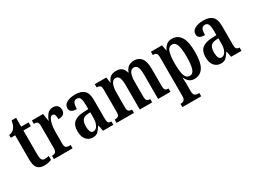

<svg xmlns="http://www.w3.org/2000/svg" viewBox="-51 -1371 3077 2314"><g transform="rotate(-30 1488.0 -213.5)"><path d="M199 10Q140 10 108.5 -24.5Q77 -59 77 -146V-482H16V-521Q44 -524 62.5 -535Q81 -546 93 -562Q105 -577 114 -599Q123 -621 129 -659H192V-536H295V-482H192V-151Q192 -101 203.5 -78.5Q215 -56 244 -56Q275 -56 303 -65V-10Q289 -3 263 3.5Q237 10 199 10Z M338 0V-46H341Q368 -46 385.5 -58.5Q403 -71 403 -118V-422Q403 -466 387 -478Q371 -490 344 -490H341V-536H497L512 -432H515Q533 -483 561 -515Q589 -547 638 -547Q681 -547 701 -524Q721 -501 721 -465Q721 -389 626 -389Q626 -430 618 -450Q610 -470 587 -470Q564 -470 548.5 -440Q533 -410 525.5 -365.5Q518 -321 518 -276V-113Q518 -69 534 -57.5Q550 -46 575 -46H598V0Z M876 10Q824 10 787.5 -29.5Q751 -69 751 -151Q751 -232 796 -270Q841 -308 932 -312L998 -315V-373Q998 -430 986 -461.5Q974 -493 938 -493Q904 -493 891.5 -464Q879 -435 879 -384Q784 -384 784 -449Q784 -497 830.5 -522Q877 -547 947 -547Q1029 -547 1070.5 -508.5Q1112 -470 1112 -375V-118Q1112 -76 1123 -61Q1134 -46 1162 -46H1165V0H1021L1006 -79H999Q973 -38 948.5 -14Q924 10 876 10ZM917 -50Q954 -50 976.5 -90Q999 -130 999 -191V-270L961 -267Q908 -263 888 -233Q868 -203 868 -146Q868 -102 880 -76Q892 -50 917 -50Z M1210 0V-46H1219Q1246 -46 1261.5 -58.5Q1277 -71 1277 -117V-423Q1277 -467 1261 -479Q1245 -491 1218 -491H1216V-536H1376L1387 -459H1392Q1410 -505 1439.5 -526Q1469 -547 1519 -547Q1561 -547 1591 -526.5Q1621 -506 1636 -454H1639Q1657 -503 1688.5 -525Q1720 -547 1767 -547Q1831 -547 1867 -500.5Q1903 -454 1903 -352V-118Q1903 -71 1917 -58.5Q1931 -46 1958 -46H1960V0H1788V-339Q1788 -404 1773.5 -439.5Q1759 -475 1723 -475Q1695 -475 1678 -454.5Q1661 -434 1654 -401Q1647 -368 1647 -329V-118Q1647 -71 1661 -58.5Q1675 -46 1701 -46H1705V0H1533V-339Q1533 -404 1519 -439.5Q1505 -475 1468 -475Q1441 -475 1423.5 -452.5Q1406 -430 1398.5 -394Q1391 -358 1391 -316V-113Q1391 -69 1407 -57.5Q1423 -46 1450 -46H1452V0Z M1992 232V186H2001Q2014 186 2027.5 181Q2041 176 2050 161.5Q2059 147 2059 117V-421Q2059 -466 2044 -478Q2029 -490 2005 -490H1997V-536H2152L2166 -455H2169Q2186 -495 2215.5 -520.5Q2245 -546 2292 -546Q2372 -546 2414.5 -479Q2457 -412 2457 -268Q2457 -123 2414.5 -56Q2372 11 2290 11Q2248 11 2220.5 -11Q2193 -33 2176 -71H2172Q2173 -48 2174 -19.5Q2175 9 2175 42V119Q2175 148 2184 162.5Q2193 177 2206.5 181.5Q2220 186 2232 186H2254V232ZM2261 -50Q2305 -50 2323 -106.5Q2341 -163 2341 -270Q2341 -374 2323 -429Q2305 -484 2262 -484Q2210 -484 2192.5 -427Q2175 -370 2175 -270Q2175 -163 2192.5 -106.5Q2210 -50 2261 -50Z M2659 10Q2607 10 2570.5 -29.5Q2534 -69 2534 -151Q2534 -232 2579 -270Q2624 -308 2715 -312L2781 -315V-373Q2781 -430 2769 -461.5Q2757 -493 2721 -493Q2687 -493 2674.5 -464Q2662 -435 2662 -384Q2567 -384 2567 -449Q2567 -497 2613.5 -522Q2660 -547 2730 -547Q2812 -547 2853.5 -508.5Q2895 -470 2895 -375V-118Q2895 -76 2906 -61Q2917 -46 2945 -46H2948V0H2804L2789 -79H2782Q2756 -38 2731.5 -14Q2707 10 2659 10ZM2700 -50Q2737 -50 2759.5 -90Q2782 -130 2782 -191V-270L2744 -267Q2691 -263 2671 -233Q2651 -203 2651 -146Q2651 -102 2663 -76Q2675 -50 2700 -50Z"/></g></svg>

Font: Noto Serif Georgian ExtraCondensed SemiBold
Style: Regular
Weight: 600
Width: 2
Designer: Monotype Design Team, Akaki Razmadze
Foundry: Google LLC
Version: Version 2.003; ttfautohint (v1.8.4.7-5d5b)